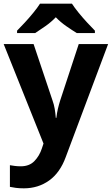

<svg xmlns="http://www.w3.org/2000/svg" viewBox="-20 -786 609 1046"><path d="M0 -546H163L266 -239Q274 -217 278 -193.5Q282 -170 284 -144H287Q290 -170 295.5 -193.5Q301 -217 308 -239L409 -546H569L338 70Q307 155 247.5 197.5Q188 240 110 240Q85 240 66.5 237.5Q48 235 34 232V114Q45 116 60.5 118Q76 120 93 120Q140 120 167.5 91.5Q195 63 208 23L217 -4ZM372 -766Q386 -744 408.5 -716.5Q431 -689 455 -663Q479 -637 497 -619V-606H398Q372 -622 341 -643.5Q310 -665 284 -692Q258 -665 228 -644Q198 -623 172 -606H73V-619Q92 -638 115.5 -663.5Q139 -689 161.5 -716.5Q184 -744 198 -766Z"/></svg>

Font: Noto Sans Sinhala UI
Style: Bold
Weight: 700
Designer: Jelle Bosma - Monotype Design Team
Foundry: Monotype Imaging Inc.
Version: Version 2.006; ttfautohint (v1.8.4.7-5d5b)